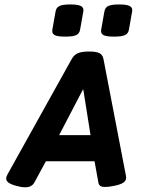

<svg xmlns="http://www.w3.org/2000/svg" viewBox="-20 -817 640 845"><path d="M210 -680.2Q210 -684.1 210.4 -686.5L224.6 -766.6Q227.5 -783.7 241.5 -790.5Q255.4 -797.4 289.6 -797.4Q320.3 -797.4 333.7 -791.5Q347.2 -785.6 347.2 -772.9Q347.2 -769 346.7 -766.6L332.5 -686.5Q329.6 -669.4 315.4 -662.6Q301.3 -655.8 267.1 -655.8Q235.8 -655.8 222.9 -661.4Q210 -667 210 -680.2ZM562 -772.9Q562 -769 561.5 -766.6L547.4 -686.5Q544.4 -669.4 530.3 -662.6Q516.1 -655.8 481.9 -655.8Q450.7 -655.8 437.7 -661.4Q424.8 -667 424.8 -680.2Q424.8 -684.1 425.3 -686.5L439.5 -766.6Q442.4 -783.7 456.3 -790.5Q470.2 -797.4 504.4 -797.4Q535.2 -797.4 548.6 -791.5Q562 -785.6 562 -772.9ZM534.2 -43.9Q535.2 -38.1 535.2 -35.2Q535.2 -22 523.2 -13.4Q511.2 -4.9 481.9 1Q458 5.9 441.9 5.9Q428.7 5.9 421.9 1.5Q415 -2.9 413.1 -13.2L396 -107.4H182.1L130.9 -13.2Q119.1 7.3 90.8 7.3Q73.7 7.3 51.8 1Q27.8 -5.4 17.6 -13.2Q7.3 -21 7.3 -31.2Q7.3 -39.6 13.2 -49.8L296.4 -558.6Q306.2 -575.7 323 -583Q339.8 -590.3 372.1 -590.3Q403.8 -590.3 417.7 -583Q431.6 -575.7 435.1 -558.6ZM240.2 -222.2H378.4L346.7 -422.4H344.7Z"/></svg>

Font: Courier Prime Sans
Style: Bold Italic
Weight: 700
Italic angle: -10°
Designer: Alan Dague-Greene
Foundry: Quote-Unquote Apps
Version: Version 3.020